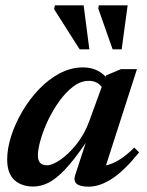

<svg xmlns="http://www.w3.org/2000/svg" viewBox="-20 -690 554 722"><path d="M263 -32.5 302.5 -153Q258 -87.5 223.8 -51.8Q189.5 -16 161 -2.2Q132.5 11.5 105 11.5Q61 11.5 34 -13.2Q7 -38 7 -90.5Q7 -131.5 22 -178.2Q37 -225 63.8 -270.8Q90.5 -316.5 126.2 -354Q162 -391.5 204.2 -414Q246.5 -436.5 292 -436.5Q344 -436.5 377 -402L379 -406.5L435 -430H495L378.5 -68Q429 -79 485 -135L503 -117Q448.5 -49 402 -18.5Q355.5 12 313 12Q248 12 263 -32.5ZM122.5 -105Q122.5 -68.5 156.5 -68.5Q177 -68.5 207.5 -89.5Q238 -110.5 267.8 -147.8Q297.5 -185 315.5 -234L362.5 -363Q356 -372.5 343.8 -379.2Q331.5 -386 314 -386Q284 -386 256 -365Q228 -344 203.8 -310.5Q179.5 -277 161.2 -238.8Q143 -200.5 132.8 -164.8Q122.5 -129 122.5 -105ZM316 -504.5H279.5L183.5 -655.5L186.5 -670H294.5ZM437.5 -504.5H403.5L349.5 -658L351.5 -670H460Z"/></svg>

Font: Newsreader 16pt SemiBold
Style: Italic
Weight: 600
Italic angle: -17°
Designer: Hugues Gentile
Foundry: Production Type
Version: Version 1.003; ttfautohint (v1.8.3)